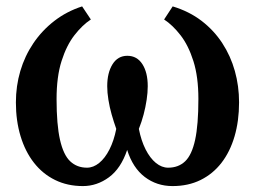

<svg xmlns="http://www.w3.org/2000/svg" viewBox="-20 -586 818 616"><path d="M246 11Q196.5 11 156.8 -8.5Q117 -28 89 -63.8Q61 -99.5 46 -149Q31 -198.5 31 -257.5Q31 -310 45.2 -358.2Q59.5 -406.5 87.2 -447.5Q115 -488.5 154.5 -519Q194 -549.5 243.5 -565.5L271.5 -523.5Q244 -505.5 218.8 -473Q193.5 -440.5 177.5 -390.2Q161.5 -340 161.5 -268Q161.5 -186 172.5 -137.5Q183.5 -89 205.2 -68.5Q227 -48 259 -48Q279.5 -48 298.2 -63.2Q317 -78.5 331.2 -106.5Q345.5 -134.5 353 -172.5Q345 -195 338.2 -218.8Q331.5 -242.5 327.8 -265.8Q324 -289 324 -309.5Q324 -352.5 341 -379.8Q358 -407 388.5 -407Q419.5 -407 436.8 -380.2Q454 -353.5 454 -309.5Q454 -289 450.5 -265.8Q447 -242.5 440.8 -218.8Q434.5 -195 425.5 -172.5Q433 -134.5 447.2 -106.5Q461.5 -78.5 480.2 -63.2Q499 -48 519.5 -48Q552.5 -48 574 -68.5Q595.5 -89 606 -137.2Q616.5 -185.5 616.5 -268.5Q616.5 -339.5 600.5 -390Q584.5 -440.5 559.2 -473Q534 -505.5 506.5 -523.5L534 -565.5Q587 -549.5 626.8 -519Q666.5 -488.5 693.2 -447.5Q720 -406.5 733.5 -358.2Q747 -310 747 -257.5Q747 -198 732.5 -148.5Q718 -99 690.5 -63.5Q663 -28 623.5 -8.5Q584 11 533.5 11Q483 11 444.5 -18.2Q406 -47.5 388 -105Q368 -45.5 329.5 -17.2Q291 11 246 11Z"/></svg>

Font: Merriweather 24pt SemiBold
Style: Regular
Weight: 600
Designer: Eben Sorkin
Foundry: Eben Sorkin
Version: Version 2.100